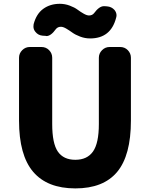

<svg xmlns="http://www.w3.org/2000/svg" viewBox="-20 -996 803 1029"><path d="M383.8 13.7Q233.4 13.7 157.7 -75.2Q82 -164.1 82 -349.6V-686.5Q82 -710 99.1 -727.1Q116.2 -744.1 139.6 -744.1H202.1Q226.6 -744.1 243.2 -727.1Q259.8 -710 259.8 -686.5V-331.1Q259.8 -227.5 290 -183.6Q320.3 -139.6 383.8 -139.6Q447.3 -139.6 478.5 -184.1Q509.8 -228.5 509.8 -331.1V-686.5Q509.8 -710 526.9 -727.1Q543.9 -744.1 567.4 -744.1H624Q648.4 -744.1 665 -727.1Q681.6 -710 681.6 -686.5V-349.6Q681.6 -163.1 607.9 -74.7Q534.2 13.7 383.8 13.7ZM462.9 -790Q435.5 -790 409.7 -799.8Q383.8 -809.6 367.7 -821.3Q351.6 -833 335 -842.8Q318.4 -852.5 306.6 -852.5Q289.1 -852.5 279.3 -839.8Q252.9 -802.7 228.5 -802.7Q226.6 -802.7 225.6 -803.7L209 -804.7Q184.6 -806.6 169.9 -825.2Q159.2 -837.9 159.2 -853.5Q159.2 -859.4 160.2 -866.2Q174.8 -921.9 211.9 -948.7Q249 -975.6 300.8 -975.6Q328.1 -975.6 354 -965.8Q379.9 -956.1 395.5 -944.3Q411.1 -932.6 428.2 -922.9Q445.3 -913.1 457 -913.1Q474.6 -913.1 484.4 -925.8Q511.7 -962.9 537.1 -962.9Q538.1 -962.9 540 -962.9L553.7 -961.9Q578.1 -960 593.8 -942.4Q604.5 -928.7 604.5 -914.1Q604.5 -908.2 602.5 -901.4Q574.2 -790 462.9 -790Z"/></svg>

Font: Gen Jyuu Gothic Heavy
Style: Bold
Weight: 900
Designer: [Source Han Sans]
Ryoko NISHIZUKA  (kana & ideographs); Paul D. Hunt (Latin, Greek & Cyrillic); Wenlong ZHANG  (bopomofo
Version: Version 1.002.20150607